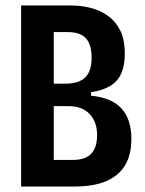

<svg xmlns="http://www.w3.org/2000/svg" viewBox="-20 -680 527 700"><path d="M57 0V-660H239Q275 -660 309.5 -651.5Q344 -643 372.5 -623Q401 -603 418 -569.5Q435 -536 435 -484Q435 -441 422 -412Q409 -383 381.5 -366.5Q354 -350 312 -344V-331Q387 -324 423 -284.5Q459 -245 459 -174Q459 -116 436 -77.5Q413 -39 367 -19.5Q321 0 253 0ZM176 -97H246Q292 -97 313 -120Q334 -143 334 -187Q334 -236 306.5 -264.5Q279 -293 231 -293H176ZM176 -375H217Q268 -375 291 -398Q314 -421 314 -469Q314 -517 293.5 -540Q273 -563 227 -563H176Z"/></svg>

Font: Bricolage Grotesque 24pt Condensed SemiBold
Style: Regular
Weight: 600
Width: 3
Designer: Mathieu Triay
Foundry: Atelier Triay
Version: Version 1.001;gftools[0.9.33.dev8+g029e19f]